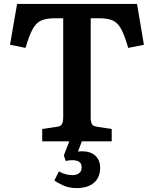

<svg xmlns="http://www.w3.org/2000/svg" viewBox="-20 -720 783 978"><path d="M371 238Q330 238 299.5 223.5Q269 209 257 199L280 153Q313 172 349 172Q369 172 382.5 162.5Q396 153 396 132Q396 96 348 96Q330 96 315 100L305 72L333 0H195V-63L269 -74Q289 -76 295.5 -88Q302 -100 302 -124V-627H259Q216 -627 190 -615.5Q164 -604 146 -571Q128 -538 110 -476L31 -492L67 -700H678L713 -492L633 -476Q615 -539 597.5 -571.5Q580 -604 554.5 -615.5Q529 -627 487 -627H442V-121Q442 -99 448 -88Q454 -77 476 -74L549 -63V0H397L377 52Q430 46 460 68.5Q490 91 490 135Q490 184 458.5 211Q427 238 371 238Z"/></svg>

Font: Literata 12pt SemiBold
Style: Regular
Weight: 600
Designer: Latin by Veronika Burian and Jose Scaglione. Greek by Irene Vlachou. Cyrillic by Vera Evstafieva.
Foundry: TypeTogether
Version: Version 3.002